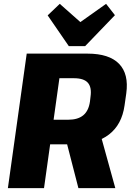

<svg xmlns="http://www.w3.org/2000/svg" viewBox="-20 -979 687 999"><path d="M119 -700H435Q548 -700 599.5 -647Q651 -594 637 -493L628 -430Q614 -331 547.5 -279.5Q481 -228 369 -228H233L251 -356H335Q385 -356 413 -379Q441 -402 448 -450L451 -476Q458 -525 437 -548.5Q416 -572 365 -572H248L295 -614L209 0H21ZM320 -264H507L580 0H388ZM578 -900 423 -739H338L228 -899L291 -959L448 -820H336L532 -959Z"/></svg>

Font: Pathway Extreme SemiCondensed ExtraBold
Style: Italic
Weight: 800
Width: 4
Italic angle: -8°
Version: Version 1.001;gftools[0.9.26]